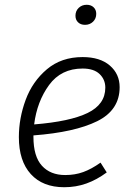

<svg xmlns="http://www.w3.org/2000/svg" viewBox="-20 -773 553 804"><path d="M120 -206V-200Q120 -118 155.5 -79Q191 -40 253 -40Q294 -40 328.5 -52.5Q363 -65 401 -92L427 -51Q385 -20 341.5 -4.5Q298 11 249 11Q159 11 109 -44Q59 -99 59 -199Q59 -278 87.5 -355Q116 -432 176.5 -483Q237 -534 326 -534Q399 -534 440 -498.5Q481 -463 481 -408Q481 -312 387 -265.5Q293 -219 120 -206ZM123 -252Q273 -264 347 -300Q421 -336 421 -406Q421 -440 397 -463Q373 -486 326 -486Q236 -486 185.5 -417Q135 -348 123 -252ZM296 -707Q296 -727 309.5 -740Q323 -753 343 -753Q361 -753 372 -742.5Q383 -732 383 -715Q383 -695 369.5 -682Q356 -669 336 -669Q318 -669 307 -679.5Q296 -690 296 -707Z"/></svg>

Font: Fira Sans Light
Style: Italic
Weight: 300
Italic angle: -8°
Designer: bBox Type GmbH & Carrois Corporate GbR & Edenspiekermann AG
Foundry: bBox Type GmbH & Carrois Corporate GbR & Edenspiekermann AG
Version: Version 4.301